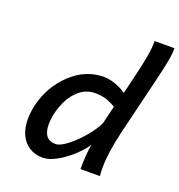

<svg xmlns="http://www.w3.org/2000/svg" viewBox="-139 -887 948 1015"><g transform="rotate(20 335.0 -379.0)"><path d="M635.7 -577.1 557.6 -253.9Q528.3 -131.3 528.3 -46.4Q528.3 -14.2 530.8 0H421.4Q421.4 -84.5 432.1 -140.6Q408.2 -104.5 369.1 -69.1Q330.1 -33.7 287.8 -10.7Q245.6 12.2 212.4 12.2Q168.9 12.2 136.5 -8.3Q104 -28.8 86.7 -65.9Q69.3 -103 69.3 -152.3Q69.3 -207.5 86.7 -262Q104 -316.4 135.7 -362.8Q167.5 -409.2 209 -441.9Q245.1 -470.7 286.4 -485.6Q327.6 -500.5 370.1 -500.5Q402.3 -500.5 437.3 -488Q472.2 -475.6 499 -456.5L526.9 -573.7Q542.5 -639.6 550.5 -685.8Q558.6 -731.9 558.6 -770H669.9Q669.9 -737.8 661.6 -693.8Q653.3 -649.9 635.7 -577.1ZM356.9 -403.8Q301.3 -403.8 258.3 -360.8Q223.1 -325.7 202.9 -270.8Q182.6 -215.8 182.6 -165.5Q182.6 -79.1 251.5 -79.1Q276.9 -79.1 317.4 -110.6Q357.9 -142.1 395.8 -187.3Q433.6 -232.4 450.2 -269L474.6 -370.1Q442.4 -388.7 416.7 -396.2Q391.1 -403.8 356.9 -403.8Z"/></g></svg>

Font: Lesson One Medium
Style: Italic
Weight: 500
Italic angle: -14°
Designer: But Ko, Victor Gaultney, Annie Olsen, Julie Remington, Don Collingsworth, Eric Hays, Becca Hirsbrunner
Version: Version 1.100